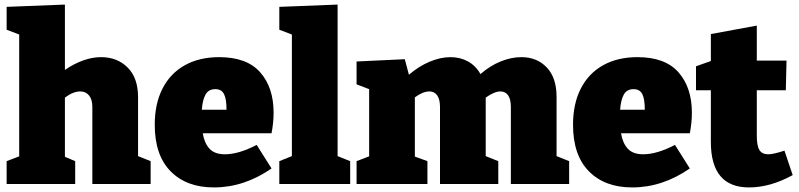

<svg xmlns="http://www.w3.org/2000/svg" viewBox="-20 -805 3494 840"><path d="M584 -122 639 -100V0H384V-337Q384 -370 369.5 -387.5Q355 -405 331 -405Q300 -405 264 -378V-119L309 -100V0H9V-100L64 -121V-654L9 -675V-775L264 -785V-499Q303 -526 343.5 -540.5Q384 -555 422 -555Q493 -555 538.5 -509.5Q584 -464 584 -380Z M1168 -222H867Q874 -179 896.5 -154.5Q919 -130 964 -130Q1024 -130 1103 -171L1168 -68Q1048 15 916 15Q796 15 726.5 -55.5Q657 -126 657 -259Q657 -351 691 -417.5Q725 -484 788.5 -519.5Q852 -555 939 -555Q1060 -555 1118.5 -488.5Q1177 -422 1177 -312Q1177 -269 1168 -222ZM863 -325H971Q971 -372 960 -393.5Q949 -415 922 -415Q892 -415 879 -391Q866 -367 863 -325Z M1457 -785V-122L1512 -100V0H1202V-100L1257 -122V-654L1202 -675V-775Z M2415 -122 2470 -100V0H2215V-337Q2215 -371 2203 -388Q2191 -405 2169 -405Q2143 -405 2105 -378V-122L2160 -100V0H1905V-337Q1905 -371 1892.5 -388Q1880 -405 1859 -405Q1830 -405 1795 -379V-120L1850 -100V0H1540V-100L1595 -121V-415L1540 -436V-536L1751 -546L1769 -478Q1812 -515 1859.5 -535Q1907 -555 1951 -555Q1993 -555 2027 -536.5Q2061 -518 2082 -481Q2125 -518 2171 -536.5Q2217 -555 2261 -555Q2329 -555 2372 -510Q2415 -465 2415 -381Z M2998 -222H2697Q2704 -179 2726.5 -154.5Q2749 -130 2794 -130Q2854 -130 2933 -171L2998 -68Q2878 15 2746 15Q2626 15 2556.5 -55.5Q2487 -126 2487 -259Q2487 -351 2521 -417.5Q2555 -484 2618.5 -519.5Q2682 -555 2769 -555Q2890 -555 2948.5 -488.5Q3007 -422 3007 -312Q3007 -269 2998 -222ZM2693 -325H2801Q2801 -372 2790 -393.5Q2779 -415 2752 -415Q2722 -415 2709 -391Q2696 -367 2693 -325Z M3448 -39Q3350 15 3257 15Q3090 15 3090 -184V-410H3025V-515L3090 -538V-656L3291 -693V-540H3421L3418 -410H3291V-211Q3291 -167 3302.5 -148.5Q3314 -130 3341 -130Q3364 -130 3412 -146Z"/></svg>

Font: Bitter Pro Black
Style: Regular
Weight: 900
Designer: Sol Matas, and Bitter project Authors
Foundry: Sol Matas
Version: Version 1.010